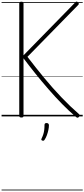

<svg xmlns="http://www.w3.org/2000/svg" viewBox="-20 -1475 1068 2433"><path d="M252 14Q237 14 230.5 9Q224 4 224 -7V-1434Q224 -1453 251 -1453Q278 -1453 278 -1434V-774L936 -1447Q945 -1456 952.5 -1455Q960 -1454 969 -1444Q979 -1434 979 -1427Q979 -1420 971 -1412L328 -755Q431 -620 538 -490.5Q645 -361 756.5 -244Q868 -127 983 -27Q991 -20 991 -12Q991 -4 979 8Q970 17 962 16.5Q954 16 944 8Q856 -66 767 -157Q678 -248 592.5 -346.5Q507 -445 427.5 -544Q348 -643 278 -736V-7Q278 4 272.5 9Q267 14 252 14ZM515 306Q505 302 503.5 295.5Q502 289 509 276Q521 251 529 225.5Q537 200 540.5 171.5Q544 143 544 108Q544 97 550 90.5Q556 84 570 84Q585 84 592.5 92Q600 100 600 112Q600 139 593 172Q586 205 574.5 237Q563 269 547 293Q541 303 534 307Q527 311 515 306ZM0 928H1028V938H0ZM0 -20H1028V0H0ZM0 -505H1028V-500H0ZM0 -1448H1028V-1438H0Z"/></svg>

Font: Playwrite ID Guides
Style: Regular
Weight: 400
Designer: Veronika Burian, José Scaglione
Foundry: TypeTogether
Version: Version 1.003